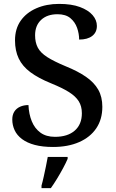

<svg xmlns="http://www.w3.org/2000/svg" viewBox="-20 -744 596 985"><path d="M252 10Q198 10 158.5 -0.5Q119 -11 93 -30.5Q67 -50 55 -76Q43 -102 43 -131Q43 -155 53.5 -171.5Q64 -188 83 -196.5Q102 -205 126 -205Q128 -159 143 -122Q158 -85 187.5 -63.5Q217 -42 262 -42Q327 -42 363.5 -74Q400 -106 400 -163Q400 -199 384 -224.5Q368 -250 334 -271.5Q300 -293 241 -317Q177 -343 136 -373.5Q95 -404 76 -444Q57 -484 57 -537Q57 -596 86 -637.5Q115 -679 166.5 -701.5Q218 -724 283 -724Q347 -724 390 -708Q433 -692 455 -666.5Q477 -641 477 -611Q477 -578 453 -559.5Q429 -541 386 -541Q386 -571 375.5 -601Q365 -631 341 -651Q317 -671 275 -671Q222 -671 191 -642Q160 -613 160 -563Q160 -526 174 -499.5Q188 -473 222.5 -451Q257 -429 317 -404Q379 -379 421 -350Q463 -321 484 -284Q505 -247 505 -196Q505 -132 474 -86Q443 -40 386 -15Q329 10 252 10ZM193 208Q199 187 204.5 161.5Q210 136 215.5 110Q221 84 225 61H327V71Q318 92 303.5 119Q289 146 272.5 173Q256 200 241 221H193Z"/></svg>

Font: Noto Serif Armenian Medium
Style: Regular
Weight: 500
Version: Version 2.007